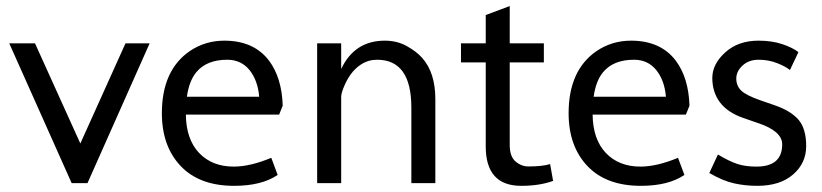

<svg xmlns="http://www.w3.org/2000/svg" viewBox="-20 -600 2693 629"><path d="M391.1 -458H470.2L266.6 0H214.8L10.3 -458H94.7L243.2 -129.9Z M724.6 -404.3Q656.7 -404.3 623 -363.3Q599.6 -335 592.3 -283.2H829.1Q824.7 -336.4 797.4 -370.6Q769.5 -404.3 724.6 -404.3ZM889.6 -26.9Q836.9 8.8 747.1 8.8Q633.3 8.8 571.8 -56.2Q510.3 -121.1 510.3 -229Q510.3 -369.6 601.6 -432.6Q652.3 -466.8 714.8 -466.8Q811.5 -466.8 861.3 -401.4Q903.3 -345.2 906.2 -253.9L894.5 -224.6H588.9Q589.8 -143.6 632.3 -98.9Q674.8 -54.2 745.6 -54.2Q799.3 -54.2 868.7 -83Z M1327.6 -247.6Q1327.6 -404.3 1215.3 -404.3Q1186.5 -404.3 1162.6 -388.7Q1126 -365.2 1105 -311.5Q1097.7 -293 1097.7 -282.2V0H1019V-458H1097.7V-374Q1141.6 -466.8 1240.7 -466.8Q1280.8 -466.8 1312.7 -449Q1344.7 -431.2 1362.8 -410.6Q1406.2 -362.3 1406.2 -274.9V0H1327.6Z M1687.5 8.8Q1571.3 8.8 1571.3 -120.1V-395.5H1490.2V-458H1571.3V-550.8L1649.9 -580.1V-458H1761.7V-395.5H1649.9V-125Q1649.9 -87.4 1668.9 -71Q1688 -54.7 1711.4 -54.7Q1756.8 -54.7 1782.2 -62.5L1792 -7.3Q1747.1 8.8 1687.5 8.8Z M2057.1 -404.3Q1989.3 -404.3 1955.6 -363.3Q1932.1 -335 1924.8 -283.2H2161.6Q2157.2 -336.4 2129.9 -370.6Q2102.1 -404.3 2057.1 -404.3ZM2222.2 -26.9Q2169.4 8.8 2079.6 8.8Q1965.8 8.8 1904.3 -56.2Q1842.8 -121.1 1842.8 -229Q1842.8 -369.6 1934.1 -432.6Q1984.9 -466.8 2047.4 -466.8Q2144 -466.8 2193.8 -401.4Q2235.8 -345.2 2238.8 -253.9L2227.1 -224.6H1921.4Q1922.4 -143.6 1964.8 -98.9Q2007.3 -54.2 2078.1 -54.2Q2131.8 -54.2 2201.2 -83Z M2458 -54.2Q2542.5 -54.2 2542.5 -127Q2542.5 -170.9 2461.9 -197.3L2414.1 -213.9Q2362.8 -231.9 2338.1 -265.4Q2313.5 -298.8 2313.5 -344.5Q2313.5 -390.1 2356 -428.5Q2398.4 -466.8 2464.8 -466.8Q2508.8 -466.8 2543 -455.3Q2577.1 -443.8 2595.7 -429.2L2567.9 -370.6Q2552.7 -382.8 2524.9 -393.6Q2497.1 -404.3 2465.1 -404.3Q2433.1 -404.3 2412.6 -385.3Q2392.1 -366.2 2392.1 -342.8Q2392.1 -319.3 2407.7 -303.7Q2423.3 -288.1 2470.7 -271.5L2518.6 -254.9Q2570.8 -236.8 2596.2 -207.5Q2621.1 -177.7 2621.1 -121.6Q2621.1 -65.4 2578.1 -28.3Q2535.2 8.8 2460.9 8.8Q2421.4 8.8 2385 0.7Q2348.6 -7.3 2303.7 -33.2L2332 -93.8Q2369.6 -71.3 2396 -62.7Q2422.4 -54.2 2458 -54.2Z"/></svg>

Font: Molengo
Style: Regular
Weight: 400
Designer: moyogo
Foundry: moyogo
Version: Version 0.11; ttfautohint (v0.8) -G 32 -r 16 -x